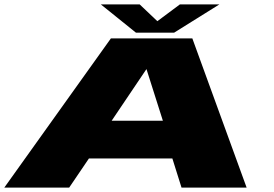

<svg xmlns="http://www.w3.org/2000/svg" viewBox="-24 -850 1240 870"><path d="M-4.5 0H289.5L379 -132H757L798.5 0H1093.5L847.5 -676H478.5ZM482 -303 639 -536H640L714 -303ZM592 -702H765L970 -830H791L689 -754L609 -830H433Z"/></svg>

Font: Anybody ExtraExpanded Black
Style: Italic
Weight: 900
Width: 8
Italic angle: -10°
Version: Version 1.113;gftools[0.9.25]